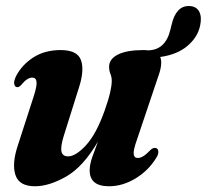

<svg xmlns="http://www.w3.org/2000/svg" viewBox="-20 -623 702 652"><path d="M506.5 -120.5Q516 -120.5 517.5 -110.2Q519 -100 511 -87.5Q484.5 -44 440.5 -17.2Q396.5 9.5 350 9.5Q284.5 9.5 284.5 -44.5Q284.5 -64 293.2 -89.2Q302 -114.5 312.5 -142Q262.5 -56.5 204.8 -23.5Q147 9.5 98.5 9.5Q44.5 9.5 32.2 -29.5Q20 -68.5 41 -130.5L95 -297.5Q106 -332 104 -345.8Q102 -359.5 89.5 -359.5Q81.5 -359.5 72.5 -354Q63.5 -348.5 51 -333.5Q43.5 -326 38.5 -327Q31 -327 28.5 -336.8Q26 -346.5 34.5 -364.5Q54.5 -403 93.2 -428Q132 -453 186 -453Q242.5 -453 254.8 -419.2Q267 -385.5 249 -328.5L196.5 -161.5Q185 -124 188.8 -108Q192.5 -92 211.5 -92Q237 -92 271.8 -129.5Q306.5 -167 335 -246.5Q348.5 -284.5 354 -308.8Q359.5 -333 359.5 -348Q359.5 -361.5 355 -372Q350.5 -382.5 350.5 -396.5Q350.5 -422.5 380.5 -437.8Q410.5 -453 467 -453Q475.5 -453 482.5 -452Q542 -453 558.5 -522L563.5 -542Q570 -570.5 585 -587Q600 -603.5 623.5 -602.5Q647 -601.5 656.5 -583.5Q666 -565.5 659.5 -535.5Q651 -496 616.2 -466.8Q581.5 -437.5 524 -429.5Q534 -407 515.5 -358L445 -148.5Q432.5 -113.5 434 -100Q435.5 -86.5 448 -86.5Q456 -86.5 466 -92.2Q476 -98 493 -115.5Q500.5 -121.5 506.5 -120.5Z"/></svg>

Font: Fraunces 144pt S050
Style: Bold Italic
Weight: 700
Italic angle: -16°
Version: Version 1.000; ttfautohint (v1.8.3)